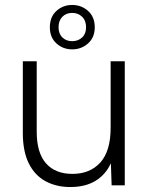

<svg xmlns="http://www.w3.org/2000/svg" viewBox="-20 -747 602 774"><path d="M362 -637Q362 -596 335 -572Q308 -548 271 -548Q234 -548 207.5 -572Q181 -596 181 -637Q181 -679 207.5 -703Q234 -727 271 -727Q308 -727 335 -703Q362 -679 362 -637ZM327 -637Q327 -664 311 -679.5Q295 -695 271 -695Q247 -695 231.5 -679.5Q216 -664 216 -637Q216 -611 231.5 -596Q247 -581 271 -581Q295 -581 311 -596Q327 -611 327 -637ZM483 0H430L427 -89Q406 -43 365 -18Q324 7 263 7Q207 7 163.5 -16.5Q120 -40 96 -88.5Q72 -137 72 -211V-500H128V-216Q128 -131 165.5 -88.5Q203 -46 272 -46Q343 -46 384.5 -92Q426 -138 426 -232V-500H483Z"/></svg>

Font: Albert Sans Light
Style: Regular
Weight: 300
Designer: Andreas Rasmussen
Foundry: a.Foundry
Version: Version 1.025